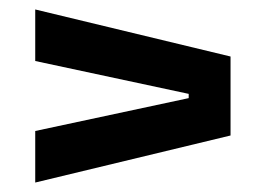

<svg xmlns="http://www.w3.org/2000/svg" viewBox="-20 -512 554 406"><path d="M379 -313.5 54.5 -383V-492L467.5 -392.5V-225.5L54.5 -126V-235L379 -304.5Z"/></svg>

Font: Anek Latin Medium SemiBold
Style: Regular
Weight: 600
Version: Version 1.003